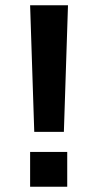

<svg xmlns="http://www.w3.org/2000/svg" viewBox="-20 -708 373 728"><path d="M222.2 -208H109.9L94.2 -688H237.8ZM94.2 0V-131.8H234.9V0Z"/></svg>

Font: Arial
Style: Bold
Weight: 700
Designer: Steve Matteson
Foundry: Ascender Corporation
Version: Version 2.00.3